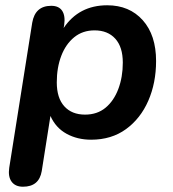

<svg xmlns="http://www.w3.org/2000/svg" viewBox="-20 -519 654 727"><path d="M67 188Q38 188 24 169Q10 150 15 116L102 -433Q113 -497 174 -497Q203 -497 215.5 -478Q228 -459 223 -424L221 -413Q279 -499 386 -499Q470 -499 520.5 -442.5Q571 -386 571 -288Q571 -205 541.5 -137.5Q512 -70 457 -30Q402 10 325 10Q273 10 232 -12.5Q191 -35 171 -80L138 129Q128 188 67 188ZM302 -85Q348 -85 379.5 -111Q411 -137 428 -182Q445 -227 445 -282Q445 -341 416.5 -372.5Q388 -404 338 -404Q293 -404 261 -378Q229 -352 212 -307.5Q195 -263 195 -207Q195 -148 223.5 -116.5Q252 -85 302 -85Z"/></svg>

Font: Nunito
Style: Bold Italic
Weight: 700
Italic angle: -9°
Designer: Vernon Adams
Foundry: Vernon Adams
Version: Version 3.601; ttfautohint (v1.8.2.53-6de2)